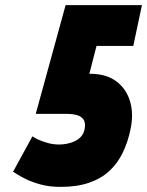

<svg xmlns="http://www.w3.org/2000/svg" viewBox="-20 -720 576 752"><path d="M330 -431 358 -540H502L536 -700H237L120 -274H241Q266 -274 283.5 -268.5Q301 -263 308.5 -249.5Q316 -236 311 -212Q307 -195 296.5 -184Q286 -173 272 -166.5Q258 -160 242 -157Q226 -154 212 -154Q190 -154 171 -159Q152 -164 137.5 -170Q123 -176 115 -181Q107 -186 107 -186L31 -47Q31 -48 44.5 -39Q58 -30 82.5 -18Q107 -6 141 3Q175 12 217 12Q282 12 329.5 -4.5Q377 -21 409 -51Q441 -81 461 -122.5Q481 -164 491 -213Q504 -273 489.5 -322.5Q475 -372 435.5 -401.5Q396 -431 333 -431Z"/></svg>

Font: Advent Pro Black
Style: Italic
Weight: 900
Italic angle: -12°
Version: Version 3.000